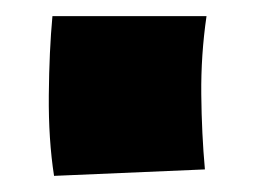

<svg xmlns="http://www.w3.org/2000/svg" viewBox="-20 -473 316 238"><path d="M47 -255Q40 -300 40.5 -355Q41 -410 45 -453H236Q229 -405 229.5 -356Q230 -307 234 -263Z"/></svg>

Font: Marhey Light
Style: Regular
Weight: 300
Designer: Nur Syamsi & Bustanul Arifin
Foundry: Namelatype
Version: Version 1.000